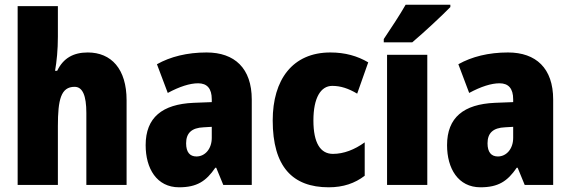

<svg xmlns="http://www.w3.org/2000/svg" viewBox="-20 -786 2425 816"><path d="M226 -630V-760H55V0H226V-250C226 -363 239 -417 297 -417C331 -417 347 -380 347 -306V0H518V-360C518 -493 453 -563 353 -563C292 -563 249 -539 223 -485H214C221 -525 226 -574 226 -630Z M858 -563C775 -563 704 -545 647 -513L693 -391C743 -418 787 -432 822 -432C860 -432 880 -410 880 -364V-352L802 -349C670 -343 599 -287 599 -169C599 -70 646 10 741 10C817 10 856 -16 895 -73H899L929 0H1050V-363C1050 -496 977 -563 858 -563ZM846 -245 880 -247V-200C880 -153 851 -121 815 -121C787 -121 771 -139 771 -177C771 -220 794 -243 846 -245Z M1377 10C1439 10 1488 -7 1530 -39V-181C1487 -150 1441 -132 1395 -132C1342 -132 1312 -178 1312 -274C1312 -370 1343 -421 1392 -421C1428 -421 1461 -410 1498 -388L1545 -521C1499 -548 1447 -563 1384 -563C1223 -563 1139 -447 1139 -274C1139 -78 1223 10 1377 10Z M1894 -756V-766H1704C1679 -722 1643 -668 1611 -620V-606H1732C1783 -649 1860 -721 1894 -756ZM1796 0V-553H1625V0Z M2139 -563C2056 -563 1985 -545 1928 -513L1974 -391C2024 -418 2068 -432 2103 -432C2141 -432 2161 -410 2161 -364V-352L2083 -349C1951 -343 1880 -287 1880 -169C1880 -70 1927 10 2022 10C2098 10 2137 -16 2176 -73H2180L2210 0H2331V-363C2331 -496 2258 -563 2139 -563ZM2127 -245 2161 -247V-200C2161 -153 2132 -121 2096 -121C2068 -121 2052 -139 2052 -177C2052 -220 2075 -243 2127 -245Z"/></svg>

Font: Noto Sans Hebrew Condensed Black
Style: Regular
Weight: 900
Width: 3
Designer: Monotype Design Team
Foundry: Monotype Imaging Inc.
Version: Version 2.004